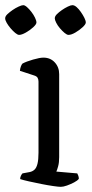

<svg xmlns="http://www.w3.org/2000/svg" viewBox="-33 -723 355 743"><path d="M202 0Q194 0 173 -3Q152 -6 127 -11Q102 -16 79.5 -21Q57 -26 45 -30Q45 -37 48 -43Q51 -49 54 -52L81 -57Q92 -59 100 -66Q108 -73 112 -89Q116 -105 116 -132V-407Q116 -416 112.5 -422Q109 -428 99 -431L44 -449Q45 -459 48 -466.5Q51 -474 54 -477Q69 -485 95 -492.5Q121 -500 135 -500Q162 -500 179 -481.5Q196 -463 196 -436V-115Q196 -94 192 -79.5Q188 -65 185 -59L266 -52Q268 -48 270 -43Q272 -38 272 -31Q267 -24 253.5 -17Q240 -10 226 -5Q212 0 202 0ZM232 -588Q226 -588 217 -595.5Q208 -603 199 -613.5Q190 -624 184.5 -635Q179 -646 179 -652Q179 -660 187 -668Q195 -676 206.5 -684Q218 -692 229.5 -697.5Q241 -703 247 -703Q255 -703 263.5 -695.5Q272 -688 280 -676.5Q288 -665 293.5 -654Q299 -643 299 -636Q299 -629 286.5 -617.5Q274 -606 258.5 -597Q243 -588 232 -588ZM41 -588Q35 -588 26 -595.5Q17 -603 8 -613.5Q-1 -624 -7 -634.5Q-13 -645 -13 -652Q-13 -660 -4.5 -668Q4 -676 15.5 -684Q27 -692 39 -697.5Q51 -703 57 -703Q63 -703 71.5 -695.5Q80 -688 88.5 -677Q97 -666 102.5 -654.5Q108 -643 108 -636Q108 -629 95.5 -617.5Q83 -606 67 -597Q51 -588 41 -588Z"/></svg>

Font: Texturina Medium 12pt Light
Style: Regular
Weight: 300
Version: Version 1.002